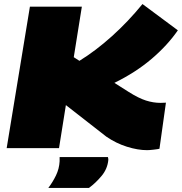

<svg xmlns="http://www.w3.org/2000/svg" viewBox="-20 -733 900 950"><path d="M13 0 128 -700H385L345 -450L373 -432Q454 -482 534 -554Q614 -626 685 -713L860 -583Q809 -509 730.5 -442Q652 -375 546 -323L617 -278Q666 -247 702.5 -235.5Q739 -224 774 -224Q786 -224 801 -225L769 3Q762 5 740 7.5Q718 10 708 10Q662 10 608 -7Q554 -24 506 -57L306 -213L272 0ZM275 44H514Q516 51 516 58Q512 102 483 137Q454 172 420 197H219Q241 168 257 135Q273 102 275 65Q275 60 275 54.5Q275 49 275 44Z"/></svg>

Font: Georama Expanded Black
Style: Italic
Weight: 900
Width: 7
Italic angle: -9°
Designer: Jean-Baptiste Levee
Foundry: Production Type
Version: Version 1.000